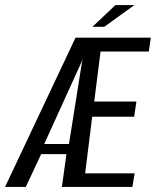

<svg xmlns="http://www.w3.org/2000/svg" viewBox="-51 -740 618 760"><path d="M-31 0 248 -591H546L538 -536H347L322 -338H489L480 -278H314L286 -54H482L473 0H194L212 -130H112L51 0ZM124 -170H222L273 -491L276 -507L271 -493ZM315 -634 406 -720H481L362 -634Z"/></svg>

Font: Alumni Sans Thin Medium
Style: Italic
Weight: 500
Italic angle: -8°
Version: Version 1.016